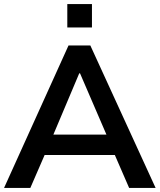

<svg xmlns="http://www.w3.org/2000/svg" viewBox="-20 -930 790 950"><path d="M0 0 319 -705H427L750 0H619L533 -198L585 -163H162L216 -198L130 0ZM372 -567 231 -233 205 -264H541L520 -233L376 -567ZM313 -794V-910H435V-794Z"/></svg>

Font: Mulish ExtraLight
Style: Regular
Weight: 200
Designer: Vernon Adams
Foundry: Vernon Adams
Version: Version 3.603